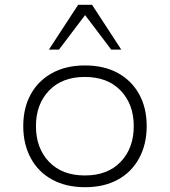

<svg xmlns="http://www.w3.org/2000/svg" viewBox="-20 -773 709 801"><path d="M335 8Q256 8 198 -23.5Q140 -55 108.5 -113Q77 -171 77 -247Q77 -323 108.5 -380Q140 -437 198 -468.5Q256 -500 334 -500Q414 -500 471.5 -468.5Q529 -437 560.5 -380Q592 -323 592 -247Q592 -171 560.5 -113Q529 -55 471.5 -23.5Q414 8 335 8ZM334 -41Q429 -41 483.5 -98Q538 -155 538 -247Q538 -338 483.5 -395Q429 -452 334 -452Q239 -452 184.5 -395Q130 -338 130 -247Q130 -155 184.5 -98Q239 -41 334 -41ZM184 -566 306 -753H364L486 -566H444L335 -710L226 -566Z"/></svg>

Font: Nunito Sans 7pt SemiExpanded ExtraLight
Style: Regular
Weight: 250
Width: 6
Designer: Vernon Adams
Foundry: Vernon Adams
Version: Version 3.101;gftools[0.9.27]